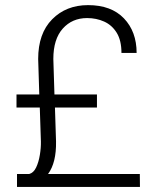

<svg xmlns="http://www.w3.org/2000/svg" viewBox="-20 -741 612 761"><path d="M364.3 -314.9H197.8L202.1 -180.2Q203.6 -96.2 170.4 -51.3H534.2L534.7 0H47.4V-51.3H95.7Q113.3 -56.2 123.3 -77.4Q133.3 -98.6 137.9 -126.7Q142.6 -154.8 142.1 -180.2L137.7 -314.9H45.4V-366.7H135.7L131.3 -507.3Q131.3 -608.4 186.8 -664.6Q242.2 -720.7 329.1 -720.7Q420.9 -720.7 471.2 -668.2Q521.5 -615.7 521.5 -531.2H461.4Q461.4 -580.6 442.6 -611.1Q423.8 -641.6 392.8 -655.5Q361.8 -669.4 325.2 -669.4Q266.1 -669.4 228.8 -627.7Q191.4 -585.9 191.4 -507.3L195.8 -366.7H364.3Z"/></svg>

Font: Vazirmatn RD FD ExtraLight
Style: Regular
Weight: 200
Designer: Saber Rastikerdar
Foundry: Saber Rastikerdar
Version: Version 33.003